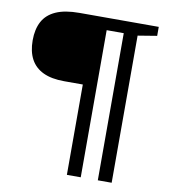

<svg xmlns="http://www.w3.org/2000/svg" viewBox="-89 -781 866 969"><g transform="rotate(10 344.0 -296.0)"><path d="M362.5 -704V-351H223Q158.5 -351 116 -371Q73.5 -391 52.2 -430.2Q31 -469.5 31 -527Q31 -584 52.2 -623.5Q73.5 -663 119.5 -683.5Q165.5 -704 239.5 -704ZM390 112H319V-704H509V-642H390ZM548.5 112H477.5V-704H646V-658L548.5 -642Z"/></g></svg>

Font: Newsreader 7pt Medium
Style: Regular
Weight: 500
Designer: Hugues Gentile
Foundry: Production Type
Version: Version 1.003